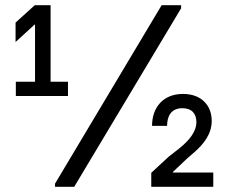

<svg xmlns="http://www.w3.org/2000/svg" viewBox="-20 -720 882 740"><path d="M242 -405H175V-700H114L40 -633V-558L113 -625H115V-405H41V-350H242ZM678 -700H603L192 -12V0H266L678 -688ZM646 -55V-57L700 -108C705 -112 715 -121 731 -135C762 -163 796 -201 796 -254C796 -313 757 -358 685 -358C610 -358 566 -307 566 -235H624C624 -270 638 -303 683 -303C720 -303 737 -281 737 -249C737 -232 731 -216 720 -199C709 -182 692 -165 671 -148C649 -131 635 -120 630 -116L563 -54V0H802V-55Z"/></svg>

Font: Be Vietnam
Style: Regular
Weight: 400
Designer: Gabriel Lam
Foundry: TypeRant
Version: Version 4.000